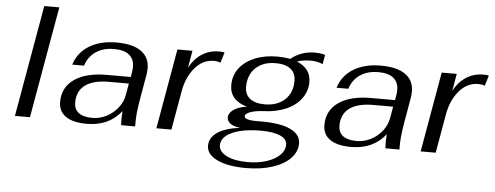

<svg xmlns="http://www.w3.org/2000/svg" viewBox="-54 -830 3020 1171"><g transform="rotate(5 1455.5 -244.5)"><path d="M173 -683H265L145 0H53Z M320 -109Q320 -198 391 -248Q462 -298 590 -298H736L742 -334Q744 -344 744 -362Q744 -408 713 -433.5Q682 -459 620 -459Q554 -459 509 -428.5Q464 -398 446 -342H374Q398 -418 465.5 -459Q533 -500 632 -500Q731 -500 782.5 -463.5Q834 -427 834 -359Q834 -343 831 -323L803 -161Q795 -114 791.5 -77.5Q788 -41 789 0H703L702 -40Q702 -56 704 -86Q628 10 494 10Q408 10 364 -21Q320 -52 320 -109ZM716 -188 728 -257H607Q511 -257 461.5 -220.5Q412 -184 412 -114Q412 -72 440.5 -50.5Q469 -29 524 -29Q570 -29 611.5 -50.5Q653 -72 681 -108.5Q709 -145 716 -188Z M1005 -490H1097L1079 -385Q1108 -440 1154.5 -470Q1201 -500 1260 -500Q1284 -500 1293 -496L1273 -432Q1260 -440 1233 -440Q1165 -440 1116.5 -382.5Q1068 -325 1053 -239L1011 0H919Z M1821 -493Q1774 -493 1738 -480Q1780 -463 1802 -433.5Q1824 -404 1824 -363Q1824 -306 1791 -261Q1758 -216 1698.5 -190Q1639 -164 1560 -161Q1513 -159 1481 -147.5Q1449 -136 1449 -120Q1449 -109 1467.5 -103Q1486 -97 1514 -97H1557Q1671 -97 1732.5 -67.5Q1794 -38 1794 17Q1794 68 1754.5 108.5Q1715 149 1644.5 171.5Q1574 194 1484 194Q1372 194 1307 162.5Q1242 131 1242 78Q1242 29 1289.5 -3.5Q1337 -36 1427 -47Q1386 -52 1366.5 -67.5Q1347 -83 1347 -103Q1347 -132 1379 -153Q1411 -174 1458 -179Q1351 -209 1351 -303Q1351 -361 1384.5 -405.5Q1418 -450 1478.5 -475Q1539 -500 1617 -500Q1654 -500 1696 -493Q1726 -518 1763 -531Q1800 -544 1840 -544Q1881 -544 1905 -535L1895 -478Q1863 -493 1821 -493ZM1733 -361Q1733 -409 1701 -434Q1669 -459 1609 -459Q1533 -459 1487.5 -416Q1442 -373 1442 -300Q1442 -253 1473.5 -228Q1505 -203 1564 -203Q1641 -203 1687 -245.5Q1733 -288 1733 -361ZM1314 69Q1314 108 1362 132.5Q1410 157 1492 157Q1555 157 1606 140.5Q1657 124 1686.5 95.5Q1716 67 1716 32Q1716 -5 1672.5 -23Q1629 -41 1556 -41Q1446 -41 1380 -11Q1314 19 1314 69Z M1938 -109Q1938 -198 2009 -248Q2080 -298 2208 -298H2354L2360 -334Q2362 -344 2362 -362Q2362 -408 2331 -433.5Q2300 -459 2238 -459Q2172 -459 2127 -428.5Q2082 -398 2064 -342H1992Q2016 -418 2083.5 -459Q2151 -500 2250 -500Q2349 -500 2400.5 -463.5Q2452 -427 2452 -359Q2452 -343 2449 -323L2421 -161Q2413 -114 2409.5 -77.5Q2406 -41 2407 0H2321L2320 -40Q2320 -56 2322 -86Q2246 10 2112 10Q2026 10 1982 -21Q1938 -52 1938 -109ZM2334 -188 2346 -257H2225Q2129 -257 2079.5 -220.5Q2030 -184 2030 -114Q2030 -72 2058.5 -50.5Q2087 -29 2142 -29Q2188 -29 2229.5 -50.5Q2271 -72 2299 -108.5Q2327 -145 2334 -188Z M2623 -490H2715L2697 -385Q2726 -440 2772.5 -470Q2819 -500 2878 -500Q2902 -500 2911 -496L2891 -432Q2878 -440 2851 -440Q2783 -440 2734.5 -382.5Q2686 -325 2671 -239L2629 0H2537Z"/></g></svg>

Font: Fahkwang
Style: Italic
Weight: 400
Italic angle: -10°
Version: Version 1.000; ttfautohint (v1.6)